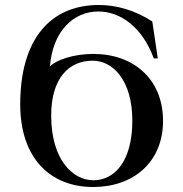

<svg xmlns="http://www.w3.org/2000/svg" viewBox="-20 -734 734 769"><path d="M633 -250C633 -415 517 -518 354 -518C275 -518 205 -494 180 -468C191 -609 274 -688 374 -688C460 -688 549 -628 596 -500H612L590 -648C519 -694 445 -714 376 -714C185 -714 61 -581 61 -316C61 -100 182 15 353 15C514 15 633 -84 633 -250ZM185 -271C185 -422 257 -491 351 -491C433 -491 510 -411 510 -251C510 -88 439 -12 354 -12C271 -12 185 -95 185 -271Z"/></svg>

Font: Sprat Medium
Style: Regular
Weight: 500
Designer: Ethan Nakache
Foundry: Collletttivo
Version: Version 2.000;Glyphs 3.2 (3217)